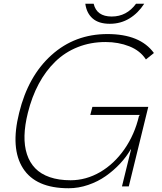

<svg xmlns="http://www.w3.org/2000/svg" viewBox="-20 -1003 871 1033"><path d="M777.8 -428.2 672.9 0H636.2L685.1 -199.2H683.1Q660.2 -159.2 626 -122.6Q591.8 -85.9 549.3 -55.9Q506.8 -25.9 454.6 -8.1Q402.3 9.8 349.1 9.8Q172.4 9.8 103.8 -97.4Q35.2 -204.6 83 -396Q131.3 -593.8 257.1 -706.8Q382.8 -819.8 558.1 -819.8Q733.9 -819.8 808.1 -717.8L765.1 -683.1Q733.9 -731 675.5 -753.9Q617.2 -776.9 547.9 -776.9Q467.3 -776.9 398.4 -749.5Q329.6 -722.2 277.6 -671.6Q225.6 -621.1 188.5 -551.8Q151.4 -482.4 129.9 -396Q113.3 -329.6 111.8 -273.7Q110.4 -217.8 125 -173.1Q139.6 -128.4 169.7 -97.4Q199.7 -66.4 247.8 -49.8Q295.9 -33.2 359.9 -33.2Q442.9 -33.2 518.6 -77.1Q594.2 -121.1 649.4 -200.2Q704.6 -279.3 728 -379.9L733.9 -384.8H465.8L477.1 -428.2ZM711.9 -982.9H755.9Q723.6 -932.6 676.5 -903.8Q629.4 -875 570.8 -875Q511.2 -875 478.5 -903.6Q445.8 -932.1 439 -982.9H483.9Q500 -914.1 581.1 -914.1Q661.6 -914.1 711.9 -982.9Z"/></svg>

Font: Sinkin Sans 200 X Light Italic
Style: Regular
Weight: 200
Italic angle: -112°
Designer: Keith Bates
Foundry: K-Type
Version: Sinkin Sans (version 1.0)  by Keith Bates   •   © 2014   www